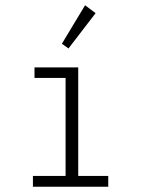

<svg xmlns="http://www.w3.org/2000/svg" viewBox="-20 -709 540 729"><path d="M105 0V-41H229V-413H111V-453H277V-41H391V0ZM240 -525 215 -543 303 -689 343 -659Z"/></svg>

Font: Inconsolata Light
Style: Regular
Weight: 300
Designer: Raph Levien, Cyreal, Brenton Simpson
Foundry: Raph Levien, Cyreal, Google
Version: Version 3.001